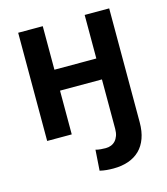

<svg xmlns="http://www.w3.org/2000/svg" viewBox="-113 -633 814 935"><g transform="rotate(-15 294.5 -165.5)"><path d="M66.1 -545.5H190V-326H401.3V-545.5H524.9V29.1Q524.9 74.6 512.4 109Q500 143.5 476.6 166.5Q453.1 189.6 419.6 201.3Q386 213.1 343.8 213.1Q325.3 213.1 309.5 211.6Q293.7 210.2 275.2 206L282.3 101.9Q294 105.5 308.2 106.5Q322.4 107.6 333.1 107.6Q347.7 107.6 360.1 102.6Q372.5 97.7 381.6 87.9Q390.6 78.1 396 63.4Q401.3 48.7 401.3 29.1V-220.5H190V0H66.1Z"/></g></svg>

Font: Inter P Semi Bold
Style: Regular
Weight: 600
Designer: Rasmus Andersson
Foundry: rsms
Version: Version 3.018;git-588b23468